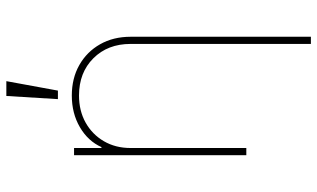

<svg xmlns="http://www.w3.org/2000/svg" viewBox="-218 -582 1004 608"><g transform="rotate(-90 284.0 -278.0)"><path d="M119.3 -366.5V0H96.6V-545.5H119.3V-458.8H122.2Q141.3 -501.4 185.2 -527Q229 -552.6 285.5 -552.6Q340.2 -552.6 382.1 -528.8Q424 -505 447.8 -463.1Q471.6 -421.2 471.6 -366.5V204.5H448.9V-366.5Q448.9 -438.9 403.4 -484.4Q358 -529.8 285.5 -529.8Q237.2 -529.8 199.8 -508.9Q162.3 -487.9 140.8 -451Q119.3 -414.1 119.3 -366.5ZM274.1 -596.6 284.1 -759.9H331L301.1 -596.6Z"/></g></svg>

Font: Inter UI Thin
Style: Regular
Weight: 100
Designer: Rasmus Andersson
Foundry: rsms
Version: 3.2;8d6f07862